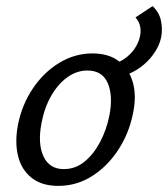

<svg xmlns="http://www.w3.org/2000/svg" viewBox="-20 -600 550 629"><path d="M171 9Q117 9 83.5 -17.5Q50 -44 39 -89.5Q28 -135 39 -192Q52 -257 87.5 -310Q123 -363 174 -394Q225 -425 283 -425Q336 -425 369.5 -399.5Q403 -374 415.5 -329Q428 -284 415 -225Q402 -162 367 -108.5Q332 -55 281.5 -23Q231 9 171 9ZM189 -46Q227 -46 257 -70.5Q287 -95 308 -135Q329 -175 338 -220Q351 -284 333.5 -326.5Q316 -369 266 -369Q232 -369 201.5 -347.5Q171 -326 148.5 -287.5Q126 -249 116 -197Q103 -129 122.5 -87.5Q142 -46 189 -46ZM341 -344 334 -388Q363 -391 385 -405.5Q407 -420 421 -440.5Q435 -461 439 -483Q442 -496 439.5 -511.5Q437 -527 424 -543L480 -580Q502 -559 507.5 -531.5Q513 -504 508 -478Q503 -454 488.5 -431Q474 -408 452 -389Q430 -370 402 -358Q374 -346 341 -344Z"/></svg>

Font: Ysabeau Office Medium
Style: Italic
Weight: 500
Italic angle: -12°
Designer: Christian Thalmann (Catharsis Fonts)
Version: Version 2.001;gftools[0.9.30]; featfreeze: tnum,lnum,ss02